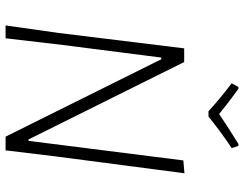

<svg xmlns="http://www.w3.org/2000/svg" viewBox="-113 -760 873 687"><g transform="rotate(90 323.5 -416.5)"><path d="M502 -833 510 -809Q458 -775 397 -726H378Q332 -768 278 -809L291 -833H298Q348 -797 388 -764Q427 -791 495 -833ZM600 -640 540 -182 518 0H469L192 -557H186L141 -205L117 0H71L98 -190L153 -639H202L479 -82H484L554 -636Z"/></g></svg>

Font: Alegreya Sans SC Light
Style: Italic
Weight: 300
Italic angle: -7°
Designer: Juan Pablo del Peral
Foundry: Huerta Tipografica
Version: Version 2.007